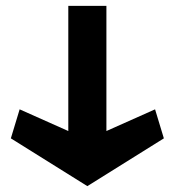

<svg xmlns="http://www.w3.org/2000/svg" viewBox="-20 -905 600 655"><path d="M213 -885V-458L47 -532L17 -433L278 -270L539 -433L509 -532L343 -458V-885Z"/></svg>

Font: Ny Stormning
Style: Regular
Weight: 400
Designer: Robert Jablonski, Mew Too
Foundry: Cannot Into Space Fonts
Version: Version 0.90